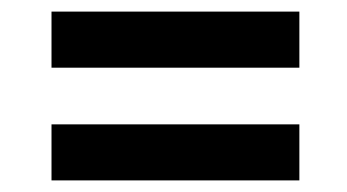

<svg xmlns="http://www.w3.org/2000/svg" viewBox="-20 -417 599 331"><path d="M496.1 -300.3H68.8V-397H496.1ZM496.1 -106H68.8V-202.6H496.1Z"/></svg>

Font: Vazirmatn UI FD SemiBold
Style: Regular
Weight: 600
Designer: Saber Rastikerdar
Foundry: Saber Rastikerdar
Version: Version 33.003